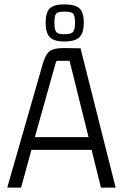

<svg xmlns="http://www.w3.org/2000/svg" viewBox="-20 -855 560 875"><path d="M507 0H440L395 -182L407 -172H113L126 -182L76 0H13L170 -547Q180 -584 190.5 -603Q201 -622 219.5 -629Q238 -636 274 -636L347 -635ZM234 -569 136 -220 129 -230H394L386 -220L297 -578H243Q239 -578 237 -575.5Q235 -573 234 -569ZM362 -751Q362 -707 343 -686.5Q324 -666 273 -666Q224 -666 206 -686.5Q188 -707 188 -751Q188 -797 206 -816Q224 -835 273 -835Q324 -835 343 -816Q362 -797 362 -751ZM228 -751Q228 -723 235 -711Q242 -699 273 -699Q306 -699 314 -711Q322 -723 322 -751Q322 -782 314 -792Q306 -802 273 -802Q242 -802 235 -792Q228 -782 228 -751Z"/></svg>

Font: Gemunu Libre ExtraLight Light
Style: Regular
Weight: 300
Version: Version 1.100